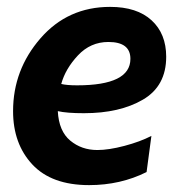

<svg xmlns="http://www.w3.org/2000/svg" viewBox="-20 -528 528 558"><path d="M463 -363Q463 -278 395.5 -238.5Q328 -199 224 -199Q174 -199 148 -205Q151 -147 184 -119.5Q217 -92 263 -92Q296 -92 341.5 -104Q387 -116 420 -133L406 -28Q330 10 239 10Q130 10 74 -50Q18 -110 18 -205Q18 -325 97.5 -416.5Q177 -508 300 -508Q378 -508 420.5 -469Q463 -430 463 -363ZM295 -406Q243 -406 206.5 -367Q170 -328 158 -284Q174 -280 204 -280Q359 -280 359 -357Q359 -406 295 -406Z"/></svg>

Font: Cabin
Style: Bold Italic
Weight: 700
Designer: Pablo Impallari
Foundry: Pablo Impallari. www.impallari.com Igino Marini. www.ikern.com
Version: Version 1.005